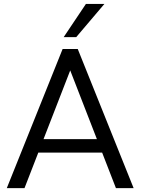

<svg xmlns="http://www.w3.org/2000/svg" viewBox="-20 -972 726 992"><path d="M303.5 -718.8H381.7L670.4 0H579L322.9 -659.4H362.7L106.6 0H15.1ZM152 -183.7V-253.1H533.6V-183.7ZM424 -951.8H519.5L373.9 -780.3H309.1Z"/></svg>

Font: Min Sans VF VF
Style: Regular
Weight: 400
Designer: Jinseong-Kim, NotoSansCJK, Nunito
Foundry: Jinseong-Kim
Version: Version 1.420;Glyphs 3.1.2 (3151)